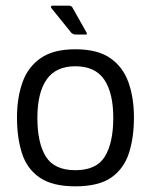

<svg xmlns="http://www.w3.org/2000/svg" viewBox="-20 -652 533 678"><path d="M246 6Q165 6 120 -25Q75 -56 57.5 -111Q40 -166 40 -237Q40 -307 59.5 -361.5Q79 -416 124 -447Q169 -478 246 -478Q324 -478 369 -447Q414 -416 433.5 -361.5Q453 -307 453 -237Q453 -167 435.5 -112Q418 -57 373.5 -25.5Q329 6 246 6ZM246 -51Q321 -51 350.5 -99.5Q380 -148 380 -236Q380 -324 348 -371Q316 -418 246 -418Q177 -418 144.5 -371Q112 -324 112 -236Q112 -147 142 -99Q172 -51 246 -51ZM246 -530Q239 -530 232 -536L161 -624Q159 -627 160.5 -629.5Q162 -632 164 -632H222Q227 -632 230.5 -630.5Q234 -629 236 -625L285 -538Q290 -530 283 -530Z"/></svg>

Font: Glory Thin
Style: Regular
Weight: 400
Version: Version 1.011